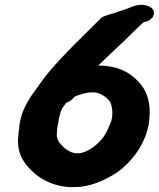

<svg xmlns="http://www.w3.org/2000/svg" viewBox="-20 -763 652 788"><path d="M60 -251C59 -247 59 -242 59 -235C57 -230 56 -222 56 -214C49 -165 59 -127 81 -96C93 -77 119 -52 139 -38C174 -15 212 2 268 5H269C280 5 289 5 301 4C304 4 305 5 314 3C367 -3 424 -30 467 -60C517 -98 563 -155 583 -223C585 -233 588 -240 590 -250L593 -276C600 -339 583 -393 548 -428C510 -470 456 -494 385 -494H384L382 -493C404 -514 431 -540 448 -556C491 -595 528 -634 569 -672C580 -673 594 -678 604 -690L607 -692L608 -695C624 -728 586 -739 586 -739H585C553 -751 521 -735 506 -729L451 -710C438 -707 416 -700 400 -693L394 -688C329 -623 242 -541 177 -463C156 -437 138 -411 121 -387C92 -348 68 -304 61 -257ZM214 -226V-228C214 -236 217 -247 219 -258L222 -278C224 -287 231 -311 234 -316C238 -323 245 -331 252 -341C265 -345 276 -354 286 -366C294 -370 302 -373 307 -374C330 -382 340 -384 368 -384C390 -381 410 -369 423 -356H424V-355C434 -346 442 -323 441 -294C440 -271 436 -261 426 -242V-241C414 -211 399 -190 377 -171V-170H376C360 -155 332 -138 307 -134H295C274 -135 264 -142 248 -153C243 -156 223 -178 221 -181L222 -182C216 -189 213 -200 213 -212C214 -219 214 -223 214 -226Z"/></svg>

Font: Hussar Pisanka
Style: BlkKur
Weight: 700
Designer: Robert Jablonski
Foundry: Cannot Into Space Fonts
Version: Version 1.070